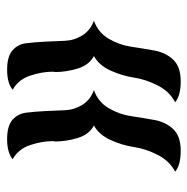

<svg xmlns="http://www.w3.org/2000/svg" viewBox="-14 -630 540 553"><g transform="rotate(-90 256.5 -354.0)"><path d="M238 -120Q269 -136 286.5 -170.5Q304 -205 309 -238.5Q314 -272 329 -305.5Q344 -339 371 -354Q345 -368 335 -401Q325 -434 325 -466L326 -472Q326 -504 314.5 -538Q303 -572 274 -588Q293 -604 331.5 -604Q370 -604 387.5 -588.5Q405 -573 408 -549Q411 -525 412.5 -495Q414 -465 415 -438Q416 -411 430.5 -387.5Q445 -364 473 -354Q439 -342 421 -311.5Q403 -281 398 -247Q393 -213 387 -180Q381 -147 360.5 -125.5Q340 -104 298.5 -104Q257 -104 238 -120ZM38 -120Q69 -136 86.5 -170.5Q104 -205 109 -238.5Q114 -272 129 -305.5Q144 -339 171 -354Q145 -368 135 -401Q125 -434 125 -466L126 -472Q126 -504 114.5 -538Q103 -572 74 -588Q93 -604 131.5 -604Q170 -604 187.5 -588.5Q205 -573 208 -549Q211 -525 212.5 -495Q214 -465 215 -438Q216 -411 230.5 -387.5Q245 -364 273 -354Q239 -342 221 -311.5Q203 -281 198 -247Q193 -213 187 -180Q181 -147 160.5 -125.5Q140 -104 98.5 -104Q57 -104 38 -120Z"/></g></svg>

Font: Paprika
Style: Regular
Weight: 400
Designer: Eduardo Rodriguez Tunni
Foundry: Eduardo Rodriguez Tunni
Version: Version 1.001